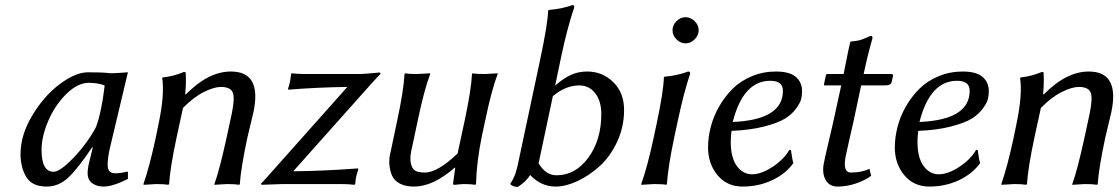

<svg xmlns="http://www.w3.org/2000/svg" viewBox="-20 -718 4364 749"><path d="M353 -219.2Q364.3 -247.1 373 -288.6Q381.8 -330.1 384.8 -357.4L388.2 -384.8Q363.3 -394.5 326.2 -395Q283.2 -395 239 -351.6Q194.8 -308.1 168.5 -247.1Q142.1 -186 142.1 -132.8Q142.1 -47.9 189 -47.9Q213.9 -47.9 265.4 -101.1Q316.9 -154.3 353 -219.2ZM408.2 -138.2Q400.4 -104 399.9 -74.2Q399.9 -42 429.2 -42Q451.2 -42 477.1 -48.8L479 -45.9V-20Q419.9 9.8 383.8 9.8Q357.9 9.8 339.8 -3.2Q321.8 -16.1 321.8 -43Q321.8 -62 329.1 -89.8L341.8 -142.1L339.8 -144Q285.6 -63 247.8 -26.6Q210 9.8 162.1 9.8Q105 9.8 82.5 -27.6Q60.1 -64.9 60.1 -117.2Q60.1 -191.4 106 -267.8Q151.9 -344.2 213.4 -390.1Q274.9 -436 323.2 -436Q376.5 -436 402.8 -433.1Q414.1 -431.2 445.1 -433.6Q476.1 -436 479 -436Z M944.8 -180.2Q919.9 -63 915.5 0L913.6 2.9Q895.5 0 865.7 0Q865.7 0 816.4 2.9V0Q836.4 -55.2 863.8 -180.2L884.8 -277.8Q897 -338.9 887.2 -358.9Q877.4 -378.9 841.8 -378.9Q814.9 -378.9 774.9 -358.9Q734.9 -338.9 693.8 -296.9L668.5 -180.2Q643.6 -63 639.6 0L636.7 2.9Q620.6 0 589.8 0L540.5 2.9L539.6 0Q563.5 -68.8 587.4 -180.2L598.6 -234.9Q622.6 -348.6 612.8 -413.1L614.7 -416Q655.8 -419.9 696.8 -437Q699.7 -437 700.7 -437Q701.7 -437 703.1 -436Q704.6 -435.1 704.6 -433.1Q704.6 -431.2 704.6 -426.8Q706.5 -394.5 702.6 -352.1L704.6 -349.1Q792.5 -439 880.9 -439Q1002 -439 968.8 -280.8Q964.8 -264.6 956.8 -230.5Q948.7 -196.3 944.8 -180.2Z M1124 -49.8Q1178.2 -50.3 1241.2 -53Q1304.2 -55.7 1340.3 -58.6L1376.5 -61L1377.9 -58.1Q1372.6 -42 1369.1 -26.9Q1368.2 -22.9 1367.7 -19.3Q1367.2 -15.6 1366.7 -10.3Q1366.2 -4.9 1365.7 0L1362.8 2.9Q1340.8 0 1307.6 0H1081.5L1000 2.9L998 -1.5Q1005.9 -8.8 1026.4 -32.2L1335 -378.9Q1220.2 -377.4 1105 -368.2L1103.5 -371.1Q1108.9 -386.7 1111.8 -401.9Q1111.8 -402.8 1115.7 -429.2L1118.2 -432.1Q1140.1 -429.2 1173.8 -429.2H1377.9Q1390.6 -429.2 1409.9 -430.7Q1429.2 -432.1 1443.8 -433.6Q1458.5 -435.1 1460 -435.1Q1465.3 -435.1 1463.9 -429.2Q1455.6 -421.4 1424.8 -387.2Z M1753.9 -64Q1668.9 10.3 1594.7 9.8Q1561.5 9.8 1539.6 -2Q1517.6 -13.7 1509.3 -33Q1501 -52.2 1499 -76.7Q1497.1 -101.1 1503.9 -126L1529.8 -249Q1554.7 -365.7 1558.1 -429.2L1561 -432.1Q1574.7 -429.2 1608.4 -429.2L1657.7 -432.1L1658.2 -429.2Q1635.3 -370.1 1609.9 -249L1588.9 -149.9Q1577.6 -106.4 1582.3 -83.3Q1586.9 -60.1 1599.1 -52.5Q1611.3 -44.9 1637.7 -44.9Q1687 -44.9 1765.1 -119.1L1793 -249Q1817.9 -365.7 1821.3 -429.2L1823.7 -432.1Q1837.4 -429.2 1871.1 -429.2L1920.9 -432.1L1921.4 -429.2Q1898.4 -370.1 1873 -249L1860.8 -191.9Q1839.4 -90.3 1836.9 0L1834.5 2.9Q1815.4 0 1790.5 0Q1779.8 0 1755.4 2.9Q1746.6 2.9 1747.1 0L1755.9 -64Z M2081.1 -81.1Q2108.9 -34.2 2150.9 -34.2Q2225.1 -34.2 2275.4 -103.3Q2325.7 -172.4 2325.7 -272.9Q2325.7 -324.2 2301.8 -354.5Q2277.8 -384.8 2239.7 -384.8Q2186.5 -384.8 2136.7 -342.8ZM2169.9 -500 2145.5 -383.8Q2178.2 -412.6 2207 -425.8Q2235.8 -439 2271 -439Q2330.1 -439 2372.3 -397.7Q2414.6 -356.4 2414.6 -288.6Q2414.6 -223.1 2387.5 -165Q2360.4 -106.9 2319.3 -69.8Q2278.3 -32.7 2232.7 -11.5Q2187 9.8 2147.5 9.8Q2090.8 9.8 2048.3 -35.2Q2030.3 -7.8 2000 11.2Q1981 11.2 1970.2 0Q1971.7 -2 1975.8 -9.3Q1980 -16.6 1981.2 -19Q1982.4 -21.5 1985.6 -28.3Q1988.8 -35.2 1990.5 -40.3Q1992.2 -45.4 1994.4 -53.5Q1996.6 -61.5 1999 -70.8L2086.4 -481.9Q2116.7 -623.5 2118.2 -675.8L2120.6 -679.2Q2171.4 -683.1 2213.4 -698.2Q2222.2 -698.2 2219.7 -688Q2192.9 -608.4 2169.9 -500Z M2541.5 -234.9Q2568.4 -362.3 2569.8 -416L2572.3 -418.9Q2620.1 -422.4 2664.6 -439Q2673.8 -439 2671.9 -429.2Q2647.9 -357.9 2625 -251L2609.9 -180.2Q2586.9 -71.3 2581.5 0L2579.1 2.9Q2565.4 0 2531.2 0Q2531.2 0 2481.9 2.9L2481.4 0Q2505.9 -67.9 2529.8 -180.2ZM2618.9 -564.5Q2603.5 -580.1 2603.5 -600.1Q2603.5 -620.1 2618.9 -635.5Q2634.3 -650.9 2654.3 -650.9Q2674.3 -650.9 2689.9 -635.5Q2705.6 -620.1 2705.6 -600.1Q2705.6 -580.1 2689.9 -564.5Q2674.3 -548.8 2654.3 -548.8Q2634.3 -548.8 2618.9 -564.5Z M3034.2 -363.8Q3034.2 -403.3 2984.4 -402.8Q2879.4 -402.8 2838.4 -242.2Q3034.2 -250.5 3034.2 -363.8ZM2833.5 -207.5Q2830.6 -177.7 2830.6 -166Q2830.6 -103 2854.2 -70.6Q2877.9 -38.1 2913.8 -38.1Q2949.7 -38.1 2993.9 -67.1Q3038.1 -96.2 3059.6 -133.8L3065.4 -132.8Q3066.4 -128.9 3067.9 -117.2Q3069.3 -105.5 3071.3 -96.2Q3073.2 -86.9 3075.2 -82Q3045.4 -40 2992.4 -15.1Q2939.5 9.8 2877 9.8Q2815.9 9.8 2779.1 -34.7Q2742.2 -79.1 2742.2 -142.6Q2742.2 -181.2 2752.4 -221.9Q2762.7 -262.7 2784.9 -301.8Q2807.1 -340.8 2837.6 -371.3Q2868.2 -401.9 2912.4 -420.4Q2956.5 -439 3007.3 -439Q3060.1 -439 3084.5 -418Q3108.9 -397 3108.9 -362.3Q3108.9 -346.7 3105.5 -332Q3102.1 -317.4 3085.7 -294.7Q3069.3 -272 3042 -255.1Q3014.6 -238.3 2960.7 -224.4Q2906.7 -210.4 2833.5 -207.5Z M3271 -429.2Q3275.4 -449.7 3283.2 -490.2Q3291 -530.8 3296.9 -553.2L3299.3 -556.2Q3317.9 -557.6 3329.1 -560.1Q3340.3 -562.5 3356 -569.3Q3371.6 -576.2 3376.5 -578.1Q3385.3 -578.1 3383.3 -567.9Q3364.7 -503.4 3349.1 -429.2H3457Q3460.9 -429.2 3462.6 -427.5Q3464.4 -425.8 3463.9 -422.9L3458.5 -397.9Q3455.6 -384.8 3431.6 -384.8H3339.4L3309.1 -242.2Q3301.8 -208.5 3291.7 -165.8Q3281.7 -123 3279.8 -111.8Q3265.6 -44.9 3299.3 -44.9Q3342.8 -44.9 3371.6 -59.6L3378.4 -32.2Q3352.1 -12.7 3316.7 -1.5Q3281.2 9.8 3248.5 9.8Q3215.3 9.8 3200.9 -15.9Q3186.5 -41.5 3193.4 -79.1Q3196.3 -95.7 3209.2 -150.6Q3222.2 -205.6 3228 -231L3261.7 -384.8H3197.8Q3193.8 -384.8 3194.3 -389.2L3202.1 -424.8Q3203.1 -428.7 3206.1 -429.2Z M3762.7 -363.8Q3762.7 -403.3 3712.9 -402.8Q3607.9 -402.8 3566.9 -242.2Q3762.7 -250.5 3762.7 -363.8ZM3562 -207.5Q3559.1 -177.7 3559.1 -166Q3559.1 -103 3582.8 -70.6Q3606.4 -38.1 3642.3 -38.1Q3678.2 -38.1 3722.4 -67.1Q3766.6 -96.2 3788.1 -133.8L3793.9 -132.8Q3794.9 -128.9 3796.4 -117.2Q3797.9 -105.5 3799.8 -96.2Q3801.8 -86.9 3803.7 -82Q3773.9 -40 3720.9 -15.1Q3668 9.8 3605.5 9.8Q3544.4 9.8 3507.6 -34.7Q3470.7 -79.1 3470.7 -142.6Q3470.7 -181.2 3481 -221.9Q3491.2 -262.7 3513.4 -301.8Q3535.6 -340.8 3566.2 -371.3Q3596.7 -401.9 3640.9 -420.4Q3685.1 -439 3735.8 -439Q3788.6 -439 3813 -418Q3837.4 -397 3837.4 -362.3Q3837.4 -346.7 3834 -332Q3830.6 -317.4 3814.2 -294.7Q3797.9 -272 3770.5 -255.1Q3743.2 -238.3 3689.2 -224.4Q3635.3 -210.4 3562 -207.5Z M4291.5 -180.2Q4266.6 -63 4262.2 0L4260.3 2.9Q4242.2 0 4212.4 0Q4212.4 0 4163.1 2.9V0Q4183.1 -55.2 4210.4 -180.2L4231.4 -277.8Q4243.7 -338.9 4233.9 -358.9Q4224.1 -378.9 4188.5 -378.9Q4161.6 -378.9 4121.6 -358.9Q4081.5 -338.9 4040.5 -296.9L4015.1 -180.2Q3990.2 -63 3986.3 0L3983.4 2.9Q3967.3 0 3936.5 0L3887.2 2.9L3886.2 0Q3910.2 -68.8 3934.1 -180.2L3945.3 -234.9Q3969.2 -348.6 3959.5 -413.1L3961.4 -416Q4002.4 -419.9 4043.5 -437Q4046.4 -437 4047.4 -437Q4048.3 -437 4049.8 -436Q4051.3 -435.1 4051.3 -433.1Q4051.3 -431.2 4051.3 -426.8Q4053.2 -394.5 4049.3 -352.1L4051.3 -349.1Q4139.2 -439 4227.5 -439Q4348.6 -439 4315.4 -280.8Q4311.5 -264.6 4303.5 -230.5Q4295.4 -196.3 4291.5 -180.2Z"/></svg>

Font: Linux Biolinum
Style: Italic
Weight: 400
Italic angle: -12°
Designer: Philipp H. Poll
Foundry: Philipp H. Poll
Version: Version 1.1.3 ; ttfautohint (v0.9)